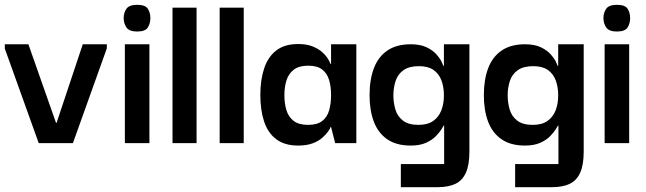

<svg xmlns="http://www.w3.org/2000/svg" viewBox="-23 -595 2683 798"><path d="M321 -411H421V-394L280 0H138L-3 -393V-411H95L210 -84H212Z M496 0V-411H598V0ZM547 -464Q514 -464 502.5 -481Q491 -498 491 -520Q491 -542 502.5 -558.5Q514 -575 547 -575Q581 -575 591.5 -558.5Q602 -542 602 -520Q602 -498 591.5 -481Q581 -464 547 -464Z M694 0V-563H794V0Z M890 0V-563H990V0Z M1216 10Q1160 10 1125 -16.5Q1090 -43 1074.5 -90.5Q1059 -138 1059 -200Q1059 -263 1075 -311Q1091 -359 1125.5 -385.5Q1160 -412 1216 -412Q1252 -412 1276.5 -402Q1301 -392 1316.5 -378Q1332 -364 1340 -350.5Q1348 -337 1351 -329H1353V-411H1458V0H1370L1353 -67H1351Q1349 -60 1340 -47.5Q1331 -35 1315.5 -21.5Q1300 -8 1275.5 1Q1251 10 1216 10ZM1258 -76Q1295 -76 1316 -92Q1337 -108 1345 -136.5Q1353 -165 1353 -199Q1353 -236 1344.5 -263.5Q1336 -291 1315.5 -306.5Q1295 -322 1258 -322Q1219 -322 1197.5 -305Q1176 -288 1167.5 -260.5Q1159 -233 1159 -199Q1159 -165 1167.5 -137Q1176 -109 1197.5 -92.5Q1219 -76 1258 -76Z M1643 183V87H1823V-73H1821Q1820 -71 1812 -58Q1804 -45 1788.5 -29Q1773 -13 1747.5 -1.5Q1722 10 1684 10Q1624 10 1586 -16.5Q1548 -43 1530.5 -90Q1513 -137 1513 -199Q1513 -264 1531 -311.5Q1549 -359 1587 -385Q1625 -411 1684 -411Q1724 -411 1750 -398.5Q1776 -386 1791 -369Q1806 -352 1812.5 -338Q1819 -324 1820 -321H1822V-411H1928V35Q1928 90 1913.5 122.5Q1899 155 1870 169Q1841 183 1795 183ZM1716 -76Q1754 -76 1777 -92Q1800 -108 1811 -135.5Q1822 -163 1822 -199Q1822 -234 1811.5 -261.5Q1801 -289 1778.5 -304.5Q1756 -320 1718 -320Q1677 -320 1653.5 -303Q1630 -286 1621 -258Q1612 -230 1612 -199Q1612 -168 1620.5 -139.5Q1629 -111 1652 -93.5Q1675 -76 1716 -76Z M2118 183V87H2298V-73H2296Q2295 -71 2287 -58Q2279 -45 2263.5 -29Q2248 -13 2222.5 -1.5Q2197 10 2159 10Q2099 10 2061 -16.5Q2023 -43 2005.5 -90Q1988 -137 1988 -199Q1988 -264 2006 -311.5Q2024 -359 2062 -385Q2100 -411 2159 -411Q2199 -411 2225 -398.5Q2251 -386 2266 -369Q2281 -352 2287.5 -338Q2294 -324 2295 -321H2297V-411H2403V35Q2403 90 2388.5 122.5Q2374 155 2345 169Q2316 183 2270 183ZM2191 -76Q2229 -76 2252 -92Q2275 -108 2286 -135.5Q2297 -163 2297 -199Q2297 -234 2286.5 -261.5Q2276 -289 2253.5 -304.5Q2231 -320 2193 -320Q2152 -320 2128.5 -303Q2105 -286 2096 -258Q2087 -230 2087 -199Q2087 -168 2095.5 -139.5Q2104 -111 2127 -93.5Q2150 -76 2191 -76Z M2490 0V-411H2592V0ZM2541 -464Q2508 -464 2496.5 -481Q2485 -498 2485 -520Q2485 -542 2496.5 -558.5Q2508 -575 2541 -575Q2575 -575 2585.5 -558.5Q2596 -542 2596 -520Q2596 -498 2585.5 -481Q2575 -464 2541 -464Z"/></svg>

Font: Darker Grotesque
Style: Bold
Weight: 700
Designer: Gabriel Lam
Foundry: TypeRant
Version: Version 1.000;gftools[0.9.28]